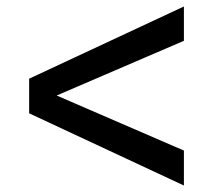

<svg xmlns="http://www.w3.org/2000/svg" viewBox="-20 -595 644 593"><path d="M548 -22 70 -245V-352L548 -575V-469L155 -300L548 -130Z"/></svg>

Font: Kantumruy Pro Medium
Style: Regular
Weight: 500
Designer: Sovichet Tep
Foundry: Sovichet Tep
Version: Version 1.002